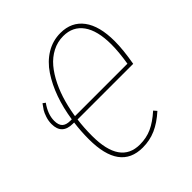

<svg xmlns="http://www.w3.org/2000/svg" viewBox="-190 -822 964 964"><g transform="rotate(-45 291.5 -340.0)"><path d="M538.1 -321.8H143.1Q136.2 -270 136.2 -211.9Q136.2 -11.2 275.9 -11.2Q322.3 -11.2 360.6 -28.6Q398.9 -45.9 442.9 -85L457 -68.8Q412.1 -28.3 368.7 -9.3Q325.2 9.8 274.9 9.8Q112.8 9.8 112.8 -211.9Q112.8 -267.6 120.1 -323.2H111.8Q34.2 -323.2 34.2 -397.9Q34.2 -420.4 41.5 -442.1Q48.8 -463.9 55.9 -475.1Q63 -486.3 76.2 -503.9L89.8 -494.1Q55.2 -445.8 55.2 -399.9Q55.2 -370.1 69.1 -356.4Q83 -342.8 112.8 -342.8H123Q133.8 -414.1 155.5 -475.1Q177.2 -536.1 209.7 -585Q242.2 -633.8 288.3 -661.9Q334.5 -689.9 389.2 -689.9Q467.8 -689.9 510.5 -632.8Q553.2 -575.7 553.2 -467.8Q553.2 -406.7 538.1 -321.8ZM388.2 -668.9Q347.2 -668.9 311 -650.1Q274.9 -631.3 247.8 -599.1Q220.7 -566.9 199.2 -522.7Q177.7 -478.5 164.1 -429Q150.4 -379.4 143.1 -324.2L146 -342.8H518.1Q529.8 -415 529.8 -467.8Q529.8 -566.4 492.9 -617.7Q456.1 -668.9 388.2 -668.9Z"/></g></svg>

Font: Fira Sans Compressed Thin
Style: Italic
Weight: 100
Width: 3
Italic angle: -8°
Designer: Carrois Corporate & Edenspiekermann AG
Foundry: Carrois Corporate GbR & Edenspiekermann AG
Version: Version 4.203;PS 004.203;hotconv 1.0.88;makeotf.lib2.5.64775